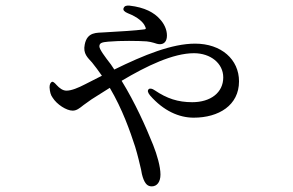

<svg xmlns="http://www.w3.org/2000/svg" viewBox="-20 -591 1040 682"><path d="M419 -562C416 -555 422 -549 434 -544C470 -530 489 -512 495 -498C500 -488 499 -487 487 -486C465 -483 407 -479 350 -476C325 -474 290 -479 281 -433C274 -400 292 -386 307 -369C318 -355 329 -341 342 -322L283 -292C258 -279 234 -269 216 -269C203 -269 191 -278 181 -289C173 -298 168 -302 164 -300C160 -298 156 -292 156 -281C157 -265 160 -253 167 -244C182 -220 216 -198 238 -198C252 -198 262 -206 277 -218L305 -238L343 -262L370 -279C415 -203 442 -125 460 -70C470 -37 476 -10 481 11C483 23 485 33 487 38C495 63 505 71 519 71C538 71 550 55 550 29C550 1 538 -41 524 -76C498 -141 460 -226 412 -304C501 -357 595 -402 669 -402C728 -402 773 -366 773 -316C773 -262 728 -228 663 -228C612 -228 573 -241 530 -270C520 -277 512 -278 508 -274C503 -269 505 -262 513 -252C561 -197 616 -173 668 -173C757 -173 829 -217 829 -302C829 -380 766 -436 673 -436C591 -436 492 -396 386 -344L374 -362C353 -389 333 -416 333 -426C333 -438 341 -441 364 -443C407 -447 473 -446 501 -444C511 -443 519 -441 526 -439C534 -436 542 -434 548 -434C563 -434 573 -444 573 -465C573 -486 563 -507 548 -523C528 -546 494 -565 440 -571C429 -572 422 -570 419 -562Z"/></svg>

Font: 寒蝉锦书宋
Style: Regular
Weight: 400
Designer: 寒蝉锦书宋{Warren} 思源宋体{Ryoko NISHIZUKA 西塚涼子 (kana & ideographs); Frank Grießhammer (Latin, Greek & Cyrillic); Wenlong ZHANG 
Foundry: Adobe & ChillType
Version: Version 2.000;Glyphs 3.1.1 (3135)